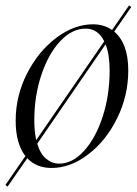

<svg xmlns="http://www.w3.org/2000/svg" viewBox="-44 -610 509 711"><path d="M442 -584 379 -493Q431 -449 431 -349Q431 -256 390 -172.5Q349 -89 283 -38.5Q217 12 147 12Q91 12 57 -24L-16 81L-24 75L50 -32Q14 -79 14 -163Q14 -255 56 -337.5Q98 -420 164.5 -470Q231 -520 300 -520Q341 -520 371 -499L434 -590ZM90 -91 342 -457Q319 -504 273 -504Q223 -504 179.5 -458Q136 -412 109.5 -333.5Q83 -255 83 -164Q83 -126 90 -91ZM175 -4Q224 -4 267 -51Q310 -98 336 -177.5Q362 -257 362 -349Q362 -408 347 -446L94 -78Q105 -40 127 -22Q149 -4 175 -4Z"/></svg>

Font: Nyght Serif Light Italic
Style: Regular
Weight: 300
Italic angle: -16°
Designer: Maksym Kobuzan
Version: Version 0.410